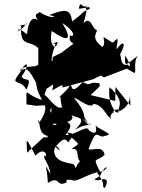

<svg xmlns="http://www.w3.org/2000/svg" viewBox="-20 -597 699 943"><path d="M470 -173C474 -225 392 -137 464 -188C406 -199 437 -168 386 -194C323 -122 337 -185 324 -179C303 -147 315 -163 269 -118C305 -125 262 -156 285 -69C245 -56 206 -152 170 -142C222 -119 170 -120 249 -224C195 -170 218 -210 189 -158C230 -158 252 -213 236 -153C294 -186 290 -182 286 -167L438 -208L475 -226L491 -217L603 -260L637 -240C655 -232 630 -291 658 -324C595 -276 592 -263 595 -325C641 -244 607 -280 607 -280C557 -264 586 -369 557 -311C600 -371 597 -414 552 -355C552 -379 572 -431 537 -389H530C453 -439 511 -403 484 -366C412 -417 472 -445 451 -452C436 -451 424 -524 390 -482C420 -584 399 -554 367 -554C377 -609 381 -538 421 -577C374 -539 427 -578 420 -553C379 -538 397 -537 334 -492C327 -554 300 -554 222 -523C276 -513 226 -501 175 -538C163 -525 133 -536 187 -470C147 -542 108 -498 112 -384C212 -488 206 -502 200 -497C183 -477 159 -414 154 -451C98 -463 111 -389 181 -426C98 -400 92 -472 71 -442C75 -497 58 -407 111 -484C121 -470 52 -475 84 -471C77 -362 121 -404 168 -361V-283C169 -260 79 -282 78 -246C125 -317 119 -264 86 -222C99 -191 143 -230 110 -157C74 -220 19 -163 89 -256C113 -262 123 -254 156 -193C168 -137 158 -166 186 -106C99 -132 110 -183 110 -84C172 -78 125 -75 199 -80C219 -52 153 42 171 -9C176 49 185 85 268 68C202 24 263 33 233 -2C294 37 225 -2 217 32L211 109L227 104L201 184C210 149 198 173 240 170C247 120 260 119 244 134C317 42 303 121 324 97C289 118 379 52 309 55C374 124 379 98 330 136C376 125 350 178 373 194C341 230 363 242 341 209C314 202 229 199 249 121C308 180 243 81 230 127C227 71 257 88 258 98L250 77L193 78L113 153C111 80 101 67 154 167C190 130 207 153 207 166C176 168 222 200 228 258C189 193 212 216 215 302C277 261 253 327 308 298C297 281 327 285 340 289C346 297 424 261 373 276C369 291 415 255 476 245C487 278 416 282 460 289C485 282 523 271 495 326C473 317 508 316 454 247C517 251 515 189 476 255C429 165 453 203 494 163C482 110 428 149 415 134C452 38 451 67 483 74C529 61 529 69 456 26C436 -7 478 85 418 45C409 11 359 64 302 67C344 8 328 12 265 -20C289 -21 203 -36 233 -67L229 11C331 10 347 -14 330 -32C360 -16 414 -23 347 41C436 -12 432 54 377 -30C384 -7 450 26 421 14C366 -43 424 -16 343 -117C359 -116 426 -57 440 -87C496 -82 519 16 525 -35C522 26 507 -51 555 -49C497 -38 590 -83 560 -44C546 -39 507 -94 518 -169C595 -97 561 -80 562 -49C578 -55 619 -76 618 -129L621 -78L547 -170L546 -101L425 -130ZM239 -317C239 -272 220 -297 253 -381C229 -390 201 -365 263 -392C259 -348 218 -366 234 -445C313 -390 339 -397 286 -484C366 -430 335 -411 324 -425C311 -366 368 -406 360 -325C386 -307 376 -313 361 -358C364 -267 432 -294 381 -312L399 -326L359 -396L280 -337Z"/></svg>

Font: Hussar Lance
Style: ExBd
Weight: 700
Foundry: Cannot Into Space Fonts, PlusOne Fonts
Version: Version 2.270